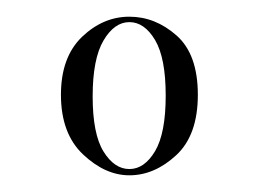

<svg xmlns="http://www.w3.org/2000/svg" viewBox="-20 -790 310 230"><path d="M135 -580Q106 -580 79.5 -605Q53 -630 53 -676.5Q53 -721.5 78.2 -745.8Q103.5 -770 135 -770Q166 -770 191.5 -747.5Q217 -725 217 -676.5Q217 -628 191 -604Q165 -580 135 -580ZM135 -587.5Q153 -587.5 165.8 -609Q178.5 -630.5 178.5 -675.5Q178.5 -720.5 165.8 -742Q153 -763.5 135 -763.5Q117 -763.5 104 -741.5Q91 -719.5 91 -674.5Q91 -629.5 104 -608.5Q117 -587.5 135 -587.5Z"/></svg>

Font: Imbue 100pt
Style: Regular
Weight: 400
Designer: Tyler Finck
Foundry: Etcetera Type Company
Version: Version 1.102; ttfautohint (v1.8.3)